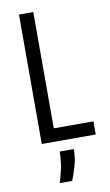

<svg xmlns="http://www.w3.org/2000/svg" viewBox="-96 -708 550 964"><g transform="rotate(-10 179.0 -225.5)"><path d="M73 0V-660H146V-67H348V0ZM128 209Q147 145 151 111.5Q155 78 155 53H227Q227 98 214.5 140.5Q202 183 191 209Z"/></g></svg>

Font: Bricolage Grotesque 10pt Condensed Light
Style: Regular
Weight: 300
Width: 3
Designer: Mathieu Triay
Foundry: Atelier Triay
Version: Version 1.000; ttfautohint (v1.8.4.7-5d5b);gftools[0.9.32]